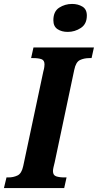

<svg xmlns="http://www.w3.org/2000/svg" viewBox="-40 -955 497 975"><path d="M-20 0 -7 -54H3Q28 -54 49 -64Q70 -74 78 -112L180 -592Q184 -606 185 -615Q186 -624 186 -628Q186 -649 170.5 -654.5Q155 -660 128 -660H118L130 -714H437L425 -660H414Q387 -660 366 -650Q345 -640 337 -600L238 -132Q234 -116 231.5 -105Q229 -94 229 -86Q229 -65 245.5 -59.5Q262 -54 287 -54H298L286 0ZM304 -793Q273 -793 252 -807Q231 -821 231 -852Q231 -897 260.5 -916Q290 -935 326 -935Q356 -935 378.5 -921.5Q401 -908 401 -876Q401 -833 370.5 -813Q340 -793 304 -793Z"/></svg>

Font: Noto Serif ExtraCondensed ExtraBold
Style: Italic
Weight: 800
Width: 2
Italic angle: -12°
Designer: Monotype Design Team
Foundry: Monotype Imaging Inc.
Version: Version 2.013